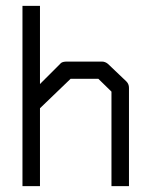

<svg xmlns="http://www.w3.org/2000/svg" viewBox="-20 -686 532 658"><path d="M57 -48V-666H117V-398L189 -470Q195 -475 210 -475H329Q340.5 -475 350 -467L413 -407Q422 -398 422 -385V-48H362V-372L317 -416H222L117 -315V-48Z"/></svg>

Font: IBM 3270 Semi-Condensed
Style: Condensed
Weight: 400
Monospace: yes
Version: Version 2.3.1